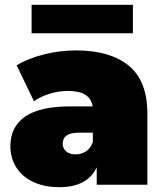

<svg xmlns="http://www.w3.org/2000/svg" viewBox="-20 -766 679 796"><path d="M365 -216H309Q273 -216 256.5 -204.5Q240 -193 240 -170Q240 -151 254 -138.5Q268 -126 294 -126Q317 -126 336.5 -138.5Q356 -151 365 -178ZM226 10Q176 10 138 -3.5Q100 -17 74.5 -40Q49 -63 36 -94Q23 -125 23 -160Q23 -240 84 -282.5Q145 -325 273 -325H364Q359 -357 334 -373Q309 -389 261 -389Q224 -389 186 -377.5Q148 -366 121 -346L49 -495Q73 -510 102.5 -521.5Q132 -533 164 -541Q196 -549 229.5 -553Q263 -557 295 -557Q436 -557 513.5 -494Q591 -431 591 -294V0H381V-72Q342 10 226 10ZM111 -628V-746H531V-628Z"/></svg>

Font: Montserrat-Alt1 Black
Style: Regular
Weight: 900
Designer: Differentunic
Foundry: Differentunic
Version: Version 7.222